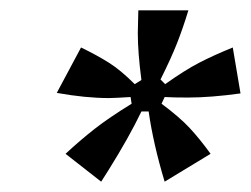

<svg xmlns="http://www.w3.org/2000/svg" viewBox="-20 -783 486 372"><path d="M107 -485Q135 -511 163 -533Q191 -555 235 -582L233 -595Q201 -593 191 -593Q146 -593 90 -603L137 -691Q168 -676 191 -661.5Q214 -647 241 -620L254 -628Q247 -681 247 -719L248 -763H345Q335 -730 323.5 -700.5Q312 -671 291 -629L300 -620Q338 -647 366 -661.5Q394 -676 431 -691L446 -602Q388 -594 344 -594Q316 -594 299 -595L293 -582Q328 -556 347.5 -535Q367 -514 388 -485L299 -431Q277 -504 268 -567H254Q230 -517 190 -453L176 -431Z"/></svg>

Font: Open Sauce One SemiBold Italic
Style: Regular
Weight: 600
Italic angle: -10°
Designer: Alfredo Marco Pradil
Foundry: Creative Sauce Fz LLC
Version: Version 1.477